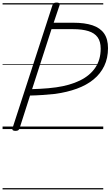

<svg xmlns="http://www.w3.org/2000/svg" viewBox="-20 -1005 861 1495"><path d="M100 14Q87 14 80.5 9.5Q74 5 77 -6L389 -966Q393 -976 399.5 -980.5Q406 -985 421 -985Q435 -985 441 -980.5Q447 -976 444 -965L398 -828H551Q640 -828 700 -808Q760 -788 790.5 -744.5Q821 -701 821 -630Q821 -552 791.5 -491Q762 -430 708 -386Q654 -342 578.5 -314.5Q503 -287 410 -274Q363 -269 313 -265.5Q263 -262 214 -261L132 -5Q128 5 121.5 9.5Q115 14 100 14ZM230 -311Q260 -312 292 -313.5Q324 -315 356 -318Q388 -321 417 -325Q524 -340 602 -378Q680 -416 722 -478Q764 -540 764 -626Q764 -682 740 -715Q716 -748 668 -763Q620 -778 547 -778H381ZM0 460H784V470H0ZM0 -20H784V0H0ZM0 -505H784V-500H0ZM0 -980H784V-970H0Z"/></svg>

Font: Playwrite NO Guides
Style: Regular
Weight: 400
Designer: Veronika Burian, José Scaglione
Foundry: TypeTogether
Version: Version 1.003